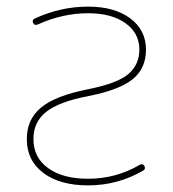

<svg xmlns="http://www.w3.org/2000/svg" viewBox="-20 -550 522 580"><path d="M244 -280Q335 -298 368 -326.5Q401 -355 401 -400Q401 -450 359 -480Q317 -510 246 -510Q169 -510 94 -476Q84 -472 80 -481Q76 -490 85 -494Q163 -530 246 -530Q326 -530 373.5 -494.5Q421 -459 421 -400Q421 -343 380.5 -310.5Q340 -278 248 -260Q159 -243 120 -212.5Q81 -182 81 -130Q81 -74 125.5 -42Q170 -10 246 -10Q330 -10 402 -52Q411 -57 416 -49Q421 -40 413 -35Q336 10 246 10Q161 10 111 -27.5Q61 -65 61 -130Q61 -190 104.5 -225.5Q148 -261 244 -280Z"/></svg>

Font: Rounded Mplus 1c Thin
Style: Regular
Weight: 250
Version: Version 1.059.20150529